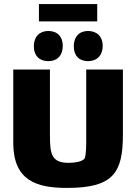

<svg xmlns="http://www.w3.org/2000/svg" viewBox="-20 -911 668 942"><path d="M171 -806H457V-891H171ZM288 -686C288 -731 262 -759 217 -759C173 -759 146 -730 146 -684C146 -638 173 -611 217 -611C262 -611 288 -640 288 -686ZM484 -686C484 -731 456 -759 412 -759C368 -759 342 -730 342 -684C342 -638 368 -611 412 -611C456 -611 484 -640 484 -686ZM403 -570V-219C403 -202 403 -144 394 -132C383 -118 347 -112 317 -112C232 -112 225 -156 225 -249V-570H45V-211C45 -24 160 11 309 11C537 11 583 -64 583 -251V-570Z"/></svg>

Font: FilmFarsi Display
Style: Regular
Weight: 400
Designer: Borna Izadpanah
Foundry: Borna Izadpanah
Version: Version 1.000;PS 001.000;hotconv 1.0.88;makeotf.lib2.5.64775